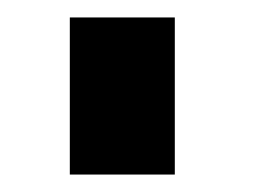

<svg xmlns="http://www.w3.org/2000/svg" viewBox="-20 -740 300 220"><path d="M60 -540V-720H180.3V-540Z"/></svg>

Font: Manrope
Style: Regular
Weight: 400
Designer: Mikhail Sharanda
Foundry: Mikhail Sharanda
Version: Version 4.503